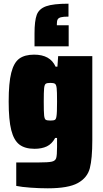

<svg xmlns="http://www.w3.org/2000/svg" viewBox="-20 -814 559 1040"><path d="M68 193V66H188Q242 66 261 61.5Q280 57 284.5 42Q289 27 289 -18V-67H279Q261 -34 233.5 -21Q206 -8 167 -8Q115 -8 85 -31Q55 -54 41 -109Q27 -164 27 -264Q27 -365 41 -420Q55 -475 84.5 -496.5Q114 -518 165 -518Q252 -518 281 -453H291L295 -510H480V-55Q480 46 466.5 97.5Q453 149 401.5 177.5Q350 206 239 206Q193 206 145 202.5Q97 199 68 193ZM286 -185Q289 -201 289 -263Q289 -321 287 -336Q285 -355 278 -360Q271 -365 253 -365Q234 -365 227.5 -360Q221 -355 219 -336.5Q217 -318 217 -263Q217 -208 219 -189Q221 -170 227.5 -165.5Q234 -161 253 -161Q271 -161 277.5 -165Q284 -169 286 -185ZM351 -794V-724Q323 -724 310 -720.5Q297 -717 292.5 -709Q288 -701 288 -685V-677H352V-563H167V-633Q167 -701 179 -733.5Q191 -766 229.5 -780Q268 -794 351 -794Z"/></svg>

Font: Saira Semi Condensed Black
Style: Regular
Weight: 900
Width: 4
Designer: Hector Gatti with collaboration of the Omnibus-Type team
Foundry: Omnibus-Type
Version: Version 1.001; ttfautohint (v1.8)